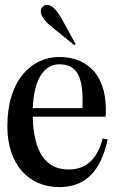

<svg xmlns="http://www.w3.org/2000/svg" viewBox="-20 -749 476 785"><path d="M222 16C327 16 392 -46 420 -179L400 -183C374 -83 318 -56 260 -56C167 -56 117 -128 114 -272H412C422 -429 348 -516 222 -516C112 -516 10 -425 10 -233C10 -76 98 16 222 16ZM114 -307C119 -433 165 -486 222 -486C291 -486 323 -443 317 -307ZM156 -723C142 -711 137 -683 193 -638L284 -564L289 -569L233 -671C198 -734 170 -735 156 -723Z"/></svg>

Font: RL Madena
Style: Regular
Weight: 400
Designer: I Kadek Wantara Putra
Foundry: Roughlines ID
Version: Version 1.000;Glyphs 3.1.2 (3151)